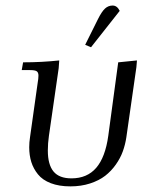

<svg xmlns="http://www.w3.org/2000/svg" viewBox="-20 -663 562 690"><path d="M58.1 -411.1 63 -439Q129.9 -439 192.9 -445.8L190.9 -418L155.8 -174.8Q151.9 -147.9 151.9 -122.1Q151.9 -71.3 172.4 -46.6Q192.9 -22 236.8 -22Q293 -22 325.7 -59.8Q358.4 -97.7 369.1 -174.8L404.8 -439L472.2 -445.8L470.2 -421.9L434.1 -169.9Q430.2 -143.6 421.4 -119.1Q412.6 -94.7 396.2 -71.5Q379.9 -48.3 357.9 -31.2Q335.9 -14.2 303.7 -3.7Q271.5 6.8 232.9 6.8Q192.4 6.8 162.6 -4.6Q132.8 -16.1 116.5 -36.4Q100.1 -56.6 92.5 -80.8Q85 -105 85 -133.8Q85 -151.4 87.9 -169.9L115.2 -363.8Q118.2 -380.9 118.2 -391.1Q118.2 -402.8 111.8 -407Q105.5 -411.1 87.9 -411.1ZM286.1 -502 332 -594.2Q345.7 -621.6 357.4 -632.3Q369.1 -643.1 384.8 -643.1Q400.9 -643.1 410.2 -624L307.1 -493.2Z"/></svg>

Font: Dihjauti S
Style: Italic
Weight: 400
Italic angle: -9°
Designer: T. Christopher White
Version: Version 3.0.0